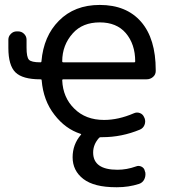

<svg xmlns="http://www.w3.org/2000/svg" viewBox="-20 -578 703 794"><path d="M146.5 -320.3Q151.4 -320.3 151.4 -324.2Q160.2 -428.7 223.6 -492.2Q288.1 -557.6 392.6 -557.6Q502.9 -557.6 563.5 -487.8Q624 -418 624 -288.1Q624 -286.1 624 -284.2Q624 -269.5 612.8 -259.8Q601.6 -250 585.9 -250H242.2Q237.3 -250 237.3 -246.1Q240.2 -174.8 287.1 -128.9Q334 -82 410.2 -82Q469.7 -82 533.2 -109.4Q545.9 -115.2 558.6 -110.4Q571.3 -105.5 576.2 -92.8L578.1 -88.9Q583 -75.2 577.6 -61.5Q572.3 -47.9 558.6 -42Q483.4 -10.7 403.3 -10.7H396.5Q392.6 -10.7 389.6 -7.8Q365.2 19.5 365.2 52.7Q365.2 124 465.8 124Q503.9 124 542 110.4Q553.7 105.5 565.4 111.3Q577.1 117.2 579.1 129.9L581.1 135.7Q583 151.4 576.2 164.6Q569.3 177.7 554.7 182.6Q511.7 196.3 464.8 196.3Q461.9 196.3 460 196.3Q369.1 196.3 324.7 162.1Q280.3 127.9 280.3 72.3Q280.3 19.5 314.5 -20.5Q317.4 -23.4 313.5 -24.4Q250 -44.9 205.1 -103.5Q159.2 -162.1 152.3 -246.1Q152.3 -250 148.4 -250H146.5Q73.2 -250 43.9 -278.8Q14.6 -307.6 14.6 -379.9V-414.1Q14.6 -427.7 24.9 -438Q35.2 -448.2 48.8 -448.2H54.7Q69.3 -448.2 79.6 -438Q89.8 -427.7 89.8 -414.1V-380.9Q89.8 -341.8 99.6 -331.1Q109.4 -320.3 146.5 -320.3ZM535.2 -320.3Q539.1 -320.3 539.1 -324.2Q539.1 -395.5 500 -441.4Q461.9 -485.4 392.6 -485.4Q321.3 -485.4 281.2 -440.4Q237.3 -391.6 237.3 -324.2Q237.3 -320.3 242.2 -320.3Z"/></svg>

Font: Gen Jyuu GothicL Regular
Style: Regular
Weight: 400
Designer: [Source Han Sans]
Ryoko NISHIZUKA  (kana & ideographs); Paul D. Hunt (Latin, Greek & Cyrillic); Wenlong ZHANG  (bopomofo
Version: Version 1.002.20150607